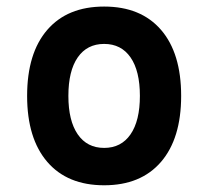

<svg xmlns="http://www.w3.org/2000/svg" viewBox="-20 -547 626 577"><path d="M293 9.8Q182.6 9.8 122.1 -60.5Q61.5 -130.9 61.5 -258.8Q61.5 -387.2 122.1 -457.3Q182.6 -527.3 293 -527.3Q403.3 -527.3 463.9 -457.3Q524.4 -387.2 524.4 -258.8Q524.4 -130.9 463.9 -60.5Q403.3 9.8 293 9.8ZM293 -102.5Q344.2 -102.5 372.3 -143.3Q400.4 -184.1 400.4 -258.8Q400.4 -334 372.3 -374.5Q344.2 -415 293 -415Q241.7 -415 213.6 -374.5Q185.5 -334 185.5 -258.8Q185.5 -184.1 213.6 -143.3Q241.7 -102.5 293 -102.5Z"/></svg>

Font: Cascadia Mono NF SemiBold
Style: Regular
Weight: 600
Monospace: yes
Designer: Aaron Bell
Foundry: Saja Typeworks
Version: Version 2404.023; ttfautohint (v1.8.4)